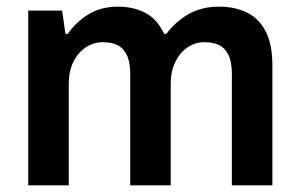

<svg xmlns="http://www.w3.org/2000/svg" viewBox="-20 -558 901 578"><path d="M65 0V-526H167L177 -456H184Q209 -492 246.5 -515Q284 -538 336 -538Q382 -538 418 -519Q454 -500 474 -456H481Q506 -491 546 -514.5Q586 -538 639 -538Q686 -538 722 -521Q758 -504 779 -465Q800 -426 800 -361V0H678V-336Q678 -372 667.5 -393Q657 -414 639 -422.5Q621 -431 596 -431Q567 -431 544 -415Q521 -399 507.5 -371Q494 -343 494 -306V0H372V-336Q372 -372 361.5 -393Q351 -414 333 -422.5Q315 -431 290 -431Q261 -431 237.5 -415Q214 -399 200.5 -371Q187 -343 187 -306V0Z"/></svg>

Font: Archivo Variable SemiBold
Style: Regular
Weight: 600
Designer: Hector Gatti
Foundry: Omnibus-Type
Version: Version 2.001